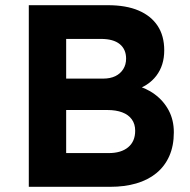

<svg xmlns="http://www.w3.org/2000/svg" viewBox="-20 -720 734 740"><path d="M91 0V-700H395Q466 -700 514 -679.5Q562 -659 587.5 -620.5Q613 -582 613 -526Q613 -468 582.5 -428Q552 -388 497 -372L496 -393Q542 -382 576.5 -356.5Q611 -331 630.5 -294Q650 -257 650 -210Q650 -158 632.5 -118.5Q615 -79 582.5 -52.5Q550 -26 505 -13Q460 0 405 0ZM235 -130H399Q447 -130 474 -152.5Q501 -175 501 -216Q501 -242 488 -260Q475 -278 451 -287Q427 -296 394 -296H235ZM235 -417H377Q405 -417 424.5 -426.5Q444 -436 455 -453.5Q466 -471 466 -494Q466 -530 441.5 -550Q417 -570 369 -570H235Z"/></svg>

Font: Readex Pro SemiBold
Style: Regular
Weight: 600
Designer: Bonnie Shaver-Troup, Thomas Jockin
Foundry: Lexend
Version: Version 1.204